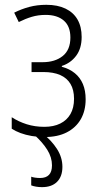

<svg xmlns="http://www.w3.org/2000/svg" viewBox="-20 -561 423 799"><path d="M172.9 -541Q219.7 -541 252.7 -525.1Q285.6 -509.3 302.7 -479.5Q319.8 -449.7 319.8 -407.2Q319.8 -359.4 296.9 -328.9Q273.9 -298.3 237.3 -286.6V-283.2Q269.5 -274.4 291.5 -256.3Q313.5 -238.3 325 -211.2Q336.4 -184.1 336.4 -147.9Q336.4 -100.1 316.2 -64.9Q295.9 -29.8 258.1 -10.3Q220.2 9.3 165.5 9.3Q137.2 9.3 111.8 4.9Q86.4 0.5 65.4 -7.3Q44.4 -15.1 28.8 -25.4V-73.2Q57.1 -54.7 91.3 -43.9Q125.5 -33.2 164.6 -33.2Q203.1 -33.2 230.7 -46.9Q258.3 -60.5 273.2 -86.4Q288.1 -112.3 288.1 -149.9Q288.1 -187 273.4 -211.7Q258.8 -236.3 230.5 -248.8Q202.1 -261.2 160.6 -261.2H111.3V-302.2H157.2Q209 -302.2 241 -327.9Q272.9 -353.5 272.9 -404.8Q272.9 -451.7 245.6 -475.3Q218.3 -499 169.9 -499Q139.2 -499 112.3 -491Q85.4 -482.9 58.1 -469.2L39.1 -508.3Q68.8 -523.4 101.8 -532.2Q134.8 -541 172.9 -541ZM196.3 127Q196.3 93.8 176.8 62.5Q157.2 31.2 122.6 0L159.2 -3.9Q194.8 23.9 217.3 59.1Q239.7 94.2 239.7 133.3Q239.7 173.3 217.5 195.6Q195.3 217.8 154.8 217.8Q142.1 217.8 130.4 215.8Q118.7 213.9 109.9 210.4V174.3Q115.7 176.8 126 178.2Q136.2 179.7 147 179.7Q171.4 179.7 183.8 166.7Q196.3 153.8 196.3 127Z"/></svg>

Font: Open Sans SemiCondensed Light
Style: Regular
Weight: 300
Width: 4
Designer: Monotype Design Team
Foundry: Monotype Imaging Inc.
Version: Version 3.000